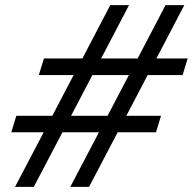

<svg xmlns="http://www.w3.org/2000/svg" viewBox="-20 -727 750 747"><path d="M587 -212.5H438L326.5 0H253.5L365 -212.5H223L111.5 0H38.5L150 -212.5H24L43.5 -276.5H183.5L266.5 -435H131L151 -499.5H300.5L409 -707H482L373.5 -499.5H515.5L624 -707H697L588.5 -499.5H710L690.5 -435H554.5L471.5 -276.5H606.5ZM256.5 -276.5H398.5L481.5 -435H339.5Z"/></svg>

Font: Newsreader Caption Medium
Style: Italic
Weight: 500
Italic angle: -17°
Designer: Hugues Gentile
Foundry: Production Type
Version: Version 1.001